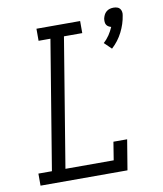

<svg xmlns="http://www.w3.org/2000/svg" viewBox="-85 -839 771 909"><g transform="rotate(-10 300.0 -385.0)"><path d="M482 -580 448 -613Q464 -627 476 -645Q488 -663 496 -682Q489 -684 483 -687.5Q477 -691 473.5 -697Q470 -703 469.5 -710.5Q469 -718 470 -726Q472 -735 476 -743.5Q480 -752 487.5 -758.5Q495 -765 504 -767.5Q513 -770 522 -770Q531 -770 539.5 -767.5Q548 -765 553 -758.5Q558 -752 559.5 -743.5Q561 -735 559 -726Q553 -686 533.5 -647.5Q514 -609 482 -580ZM36 0V-58H101L203 -677H146V-735H356V-677H268L166 -58H398L412 -145H478L454 0Z"/></g></svg>

Font: Iosevka Curly Slab LtExObl
Style: Regular
Weight: 300
Width: 7
Italic angle: -9°
Monospace: yes
Designer: Belleve Invis
Foundry: Belleve Invis
Version: Version 11.1.0; ttfautohint (v1.8.3)